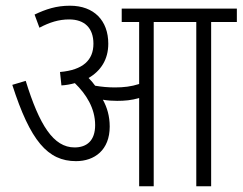

<svg xmlns="http://www.w3.org/2000/svg" viewBox="-20 -652 849 672"><path d="M364 -209C364 -245 355 -276 340 -303C356 -300 374 -299 390 -299C416 -299 441 -301 467 -309V0H518V-575H667V0H719V-575H809V-622H406V-575H467V-358C439 -349 413 -346 382 -346C359 -346 336 -348 313 -352C306 -362 298 -371 290 -379C333 -404 359 -444 359 -499C359 -580 309 -632 225 -632C177 -632 141 -620 101 -601L118 -555C154 -574 186 -584 222 -584C276 -584 307 -554 307 -499C307 -442 271 -407 190 -400L195 -353C212 -354 227 -357 242 -361C282 -322 313 -273 313 -214C313 -160 284 -136 241 -136C167 -136 118 -214 70 -369L23 -355C86 -159 147 -88 246 -88C311 -88 364 -127 364 -209Z"/></svg>

Font: Noto Sans Devanagari Condensed Light
Style: Regular
Weight: 300
Width: 3
Designer: Jelle Bosma - Monotype Design Team
Foundry: Monotype Imaging Inc.
Version: Version 2.004